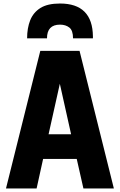

<svg xmlns="http://www.w3.org/2000/svg" viewBox="-20 -1071 681 1091"><path d="M508 -853H395Q395 -898 374 -914.5Q353 -931 321 -931Q247 -931 247 -853H134Q134 -911 151.5 -955.5Q169 -1000 209.5 -1025.5Q250 -1051 321 -1051Q506 -1051 508 -864ZM627 0H454L416 -168H225L188 0H14L209 -782H432ZM384 -308 320 -595 256 -308Z"/></svg>

Font: Tanohe Sans
Style: Bold
Weight: 700
Designer: Village Type and Design LLC & Cristiano Sobral
Foundry: Cooper Hewitt Smithsonian Design Museum
Version: Version 1.00;September 29, 2021;FontCreator 13.0.0.2655 64-b